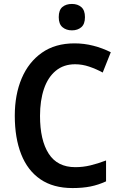

<svg xmlns="http://www.w3.org/2000/svg" viewBox="-20 -944 613 974"><path d="M361 -618Q303 -618 263 -585Q223 -552 203 -493Q183 -434 183 -356Q183 -233 227 -164.5Q271 -96 362 -96Q401 -96 438.5 -105Q476 -114 518 -130V-24Q479 -6 439 2Q399 10 348 10Q250 10 185 -34.5Q120 -79 87.5 -161.5Q55 -244 55 -357Q55 -464 90 -546.5Q125 -629 192.5 -676.5Q260 -724 358 -724Q407 -724 453.5 -712Q500 -700 542 -679L501 -576Q468 -594 432.5 -606Q397 -618 361 -618ZM345 -924Q374 -924 392.5 -908Q411 -892 411 -857Q411 -822 392.5 -806Q374 -790 345 -790Q316 -790 297 -806Q278 -822 278 -857Q278 -893 296.5 -908.5Q315 -924 345 -924Z"/></svg>

Font: Noto Sans Telugu SemiCondensed SemiBold
Style: Regular
Weight: 600
Width: 4
Designer: Jelle Bosma - Monotype Design Team
Foundry: Monotype Imaging Inc.
Version: Version 2.005; ttfautohint (v1.8.4.7-5d5b)